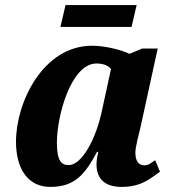

<svg xmlns="http://www.w3.org/2000/svg" viewBox="-20 -726 681 756"><path d="M218 -620H498L518 -706H238ZM178 10C275 10 315 -40 362 -128H367C362 -107 360 -92 360 -78C360 -17 399 10 459 10C539 10 575 -26 610 -50L591 -95C573 -84 566 -75 548 -75C527 -75 513 -91 513 -125C513 -149 529 -206 533 -224L601 -535H540L490 -514C460 -529 393 -546 343 -546C150 -546 43 -324 43 -168C43 -60 91 10 178 10ZM251 -76C224 -76 204 -89 204 -164C204 -271 260 -476 360 -476C382 -476 405 -470 417 -454L382 -293C358 -176 301 -76 251 -76Z"/></svg>

Font: Noto Serif SemiCondensed Extra
Style: Italic
Weight: 800
Width: 4
Italic angle: -12°
Designer: Monotype Design Team
Foundry: Monotype Imaging Inc.
Version: Version 1.901